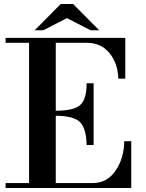

<svg xmlns="http://www.w3.org/2000/svg" viewBox="-20 -944 731 964"><path d="M415 -216Q413 -300 381.5 -331Q350 -362 260 -363V-25H446Q517 -25 559.5 -86Q602 -147 604 -235H639V0H8V-25H126V-729H8V-754H609V-549H574Q572 -625 530 -677Q488 -729 416 -729H260V-388Q351 -388 383 -417Q415 -446 415 -526H450V-216ZM478 -792H435L316 -853L197 -792H154L285 -924H347Z"/></svg>

Font: Libre Bodoni
Style: Regular
Weight: 400
Designer: Pablo Impallari, Rodrigo Fuenzalida
Foundry: Pablo Impallari, Rodrigo Fuenzalida
Version: Version 1.001